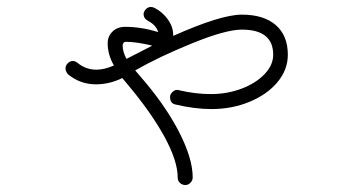

<svg xmlns="http://www.w3.org/2000/svg" viewBox="-20 -479 1040 551"><path d="M806 -322Q806 -279 776.5 -243.5Q747 -208 696.5 -187Q646 -166 587 -166Q539 -166 484 -179Q468 -182 468 -201Q468 -208 474.5 -214.5Q481 -221 488 -221Q492 -221 494 -220Q541 -209 585 -209Q632 -209 673 -224.5Q714 -240 739 -266Q764 -292 764 -322Q764 -394 674 -394Q628 -394 532 -355Q436 -316 368 -277L379 -264Q452 -181 492.5 -103Q533 -25 533 30Q533 39 526.5 45.5Q520 52 512 52Q503 52 496.5 46Q490 40 490 31Q490 -17 452 -86.5Q414 -156 346 -237L331 -255Q294 -237 255 -237Q211 -237 176 -265Q168 -273 168 -283Q168 -291 174.5 -297.5Q181 -304 189 -304Q195 -304 202 -299Q226 -279 257 -279Q279 -279 307 -291Q289 -322 289 -355Q289 -375 303 -388.5Q317 -402 339 -402Q385 -402 434 -387Q428 -407 405 -419Q392 -426 392 -439Q393 -447 399 -453Q405 -459 413 -459Q419 -459 424 -456Q446 -445 461.5 -423.5Q477 -402 477 -379V-376Q614 -437 674 -437Q737 -437 771.5 -407Q806 -377 806 -322ZM343 -310Q395 -337 417 -348Q372 -359 341 -359Q337 -359 334.5 -356Q332 -353 332 -349Q332 -330 343 -310Z"/></svg>

Font: Tsukimi Rounded Light
Style: Regular
Weight: 300
Designer: Takashi Funayama
Foundry: Takashi Funayama
Version: Version 1.032; ttfautohint (v1.8.3)